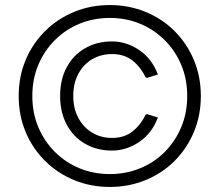

<svg xmlns="http://www.w3.org/2000/svg" viewBox="-20 -730 869 760"><path d="M415 10Q339 10 273.5 -17Q208 -44 158.5 -93Q109 -142 81.5 -207.5Q54 -273 54 -350Q54 -427 81.5 -492.5Q109 -558 158.5 -607Q208 -656 273.5 -683Q339 -710 415 -710Q490 -710 556 -683Q622 -656 671 -607Q720 -558 747.5 -492.5Q775 -427 775 -350Q775 -273 747.5 -207.5Q720 -142 671 -93Q622 -44 556 -17Q490 10 415 10ZM415 -41Q479 -41 535 -64Q591 -87 632.5 -129Q674 -171 697.5 -227Q721 -283 721 -350Q721 -417 697.5 -473Q674 -529 632 -571Q590 -613 534.5 -636Q479 -659 415 -659Q350 -659 294.5 -636Q239 -613 197 -571Q155 -529 131.5 -473Q108 -417 108 -350Q108 -283 131.5 -227Q155 -171 197 -129Q239 -87 294.5 -64Q350 -41 415 -41ZM423 -134Q364 -134 317.5 -160.5Q271 -187 244.5 -236Q218 -285 218 -350Q218 -416 244.5 -464.5Q271 -513 317.5 -539.5Q364 -566 423 -566Q481 -566 531.5 -531.5Q582 -497 605 -435L563 -422L557 -423Q536 -466 503.5 -491Q471 -516 424 -516Q380 -516 345.5 -496Q311 -476 290.5 -438.5Q270 -401 270 -350Q270 -300 290.5 -262.5Q311 -225 345.5 -204.5Q380 -184 424 -184Q471 -184 503.5 -209Q536 -234 557 -277L563 -278L605 -265Q582 -203 531.5 -168.5Q481 -134 423 -134Z"/></svg>

Font: Fustat Light
Style: Regular
Weight: 300
Designer: Mohamed Gaber, Khaled Hosny, Laura Garcia Mut
Foundry: Kief Type Foundry, Alif Type Foundry, Hard Type Foundry
Version: Version 1.007